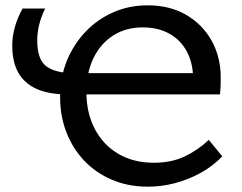

<svg xmlns="http://www.w3.org/2000/svg" viewBox="-20 -690 909 722"><path d="M536 12Q462 12 401 -14Q340 -40 296.5 -86Q253 -132 229.5 -193Q206 -254 206 -324Q206 -399 231.5 -461.5Q257 -524 302 -571Q347 -618 406.5 -644Q466 -670 535 -670Q618 -670 679.5 -634.5Q741 -599 775.5 -537.5Q810 -476 810 -398Q810 -381 809.5 -366Q809 -351 807 -335L703 -356Q705 -363 705.5 -374.5Q706 -386 706 -395Q706 -452 683 -495.5Q660 -539 617.5 -563Q575 -587 517 -587Q453 -587 405.5 -556.5Q358 -526 331.5 -471.5Q305 -417 305 -344Q305 -265 336.5 -205Q368 -145 425 -111.5Q482 -78 559 -78Q624 -78 674 -101.5Q724 -125 765 -164L816 -102Q779 -64 733 -39Q687 -14 637 -1Q587 12 536 12ZM752 -415 807 -335H234Q164 -335 118 -355.5Q72 -376 49 -416.5Q26 -457 26 -519Q26 -553 36 -588.5Q46 -624 65 -658H150Q135 -628 127.5 -598Q120 -568 120 -538Q120 -466 154.5 -440.5Q189 -415 258 -415Z"/></svg>

Font: Ysabeau Infant SemiBold
Style: Regular
Weight: 600
Designer: Christian Thalmann (Catharsis Fonts)
Version: Version 2.002; featfreeze: ss01,ss02,lnum